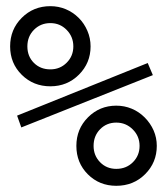

<svg xmlns="http://www.w3.org/2000/svg" viewBox="-20 -600 540 620"><path d="M282.2 -128.9Q282.2 -97.7 303.2 -76.2Q324.2 -54.7 355.5 -54.7Q387.7 -54.7 409.2 -76.2Q430.7 -97.7 430.7 -128.9Q430.7 -160.2 408.7 -182.1Q386.7 -204.1 355.5 -204.1Q324.2 -204.1 303.2 -182.6Q282.2 -161.1 282.2 -128.9ZM226.6 -128.9Q226.6 -183.6 264.2 -221.2Q301.8 -258.8 355.5 -258.8Q381.8 -258.8 405.3 -249Q428.7 -239.3 447.3 -220.7Q465.8 -202.1 476.1 -178.7Q486.3 -155.3 486.3 -128.9Q486.3 -75.2 448.7 -37.6Q411.1 0 355.5 0Q300.8 0 263.7 -37.1Q226.6 -74.2 226.6 -128.9ZM48.8 -188.5 35.2 -226.6 457 -396.5 473.6 -357.4ZM68.4 -450.2Q68.4 -418 89.4 -397Q110.4 -376 142.6 -376Q173.8 -376 195.3 -397.5Q216.8 -418.9 216.8 -450.2Q216.8 -481.4 195.3 -503.4Q173.8 -525.4 142.6 -525.4Q111.3 -525.4 89.8 -503.9Q68.4 -482.4 68.4 -450.2ZM12.7 -450.2Q12.7 -504.9 50.3 -542.5Q87.9 -580.1 142.6 -580.1Q168.9 -580.1 192.4 -570.3Q215.8 -560.5 234.4 -542Q252 -524.4 262.2 -500.5Q272.5 -476.6 272.5 -450.2Q272.5 -396.5 234.9 -358.9Q197.3 -321.3 142.6 -321.3Q87.9 -321.3 50.3 -358.4Q12.7 -395.5 12.7 -450.2Z"/></svg>

Font: BabelStone Pseudographica
Style: Regular
Weight: 400
Designer: Andrew West
Foundry: BabelStone
Version: Version 16.0.0